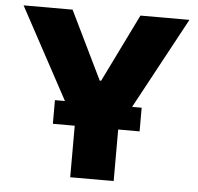

<svg xmlns="http://www.w3.org/2000/svg" viewBox="-51 -759 839 812"><g transform="rotate(5 368.5 -353.5)"><path d="M224.6 -707 365.2 -418H371.1L512.7 -707H720.7L511.2 -319.3H551.8V-218.8H460.9V0H276.4V-218.8H183.6V-319.3H226.1L16.6 -707Z"/></g></svg>

Font: Pretendard GOV Black
Style: Regular
Weight: 900
Designer: Base glyphs from Inter by Rasmus Andersson; Hangeul glyphs from Noto Sans CJK(Source Han Sans) by Jang Soo-young and Kan
Foundry: Kil Hyung-jin
Version: Version 1.309